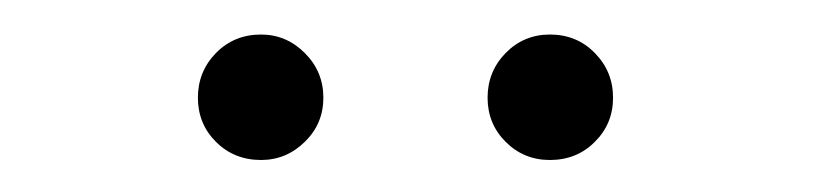

<svg xmlns="http://www.w3.org/2000/svg" viewBox="-20 -702 498 114"><path d="M135 -607Q150 -607 161 -617.8Q172 -628.5 172 -644Q172 -659.5 161 -670.5Q150 -681.5 135 -681.5Q119 -681.5 108.2 -670.5Q97.5 -659.5 97.5 -644Q97.5 -628.5 108.2 -617.8Q119 -607 135 -607ZM306.5 -607Q322.5 -607 333.2 -617.8Q344 -628.5 344 -644Q344 -659.5 333.2 -670.5Q322.5 -681.5 306.5 -681.5Q291 -681.5 280.2 -670.5Q269.5 -659.5 269.5 -644Q269.5 -628.5 280.2 -617.8Q291 -607 306.5 -607Z"/></svg>

Font: Anybody SemiExpanded
Style: Regular
Weight: 400
Width: 6
Designer: Tyler Finck
Foundry: Etcetera Type Company
Version: Version 1.113;gftools[0.9.25]